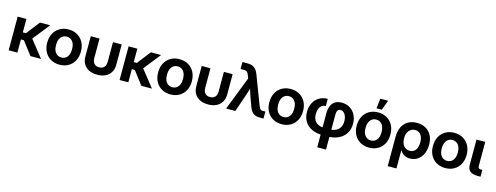

<svg xmlns="http://www.w3.org/2000/svg" viewBox="-21 -1683 7337 2841"><g transform="rotate(15 3647.0 -263.0)"><path d="M186.5 -515.6V0H52.7V-515.6ZM550.3 -515.6 300.8 -201.7H158.7L149.9 -310.1H234.4L394 -515.6ZM386.2 0 227.1 -208.5 324.7 -282.7 548.8 0Z M832.5 11.7Q755.9 11.7 697.5 -22Q639.2 -55.7 606.7 -116.2Q574.2 -176.8 574.2 -257.3Q574.2 -337.9 606.7 -398.7Q639.2 -459.5 697.5 -493.4Q755.9 -527.3 832.5 -527.3Q909.7 -527.3 967.8 -493.4Q1025.9 -459.5 1058.3 -398.7Q1090.8 -337.9 1090.8 -257.3Q1090.8 -176.8 1058.3 -116.2Q1025.9 -55.7 967.8 -22Q909.7 11.7 832.5 11.7ZM832.5 -98.1Q870.1 -98.1 897.7 -117.2Q925.3 -136.2 940.4 -172.1Q955.6 -208 955.6 -257.3Q955.6 -307.1 940.4 -343Q925.3 -378.9 897.7 -398.2Q870.1 -417.5 832.5 -417.5Q795.4 -417.5 767.6 -398.2Q739.7 -378.9 724.6 -343Q709.5 -307.1 709.5 -257.3Q709.5 -207.5 724.6 -171.9Q739.7 -136.2 767.6 -117.2Q795.4 -98.1 832.5 -98.1Z M1409.7 10.7Q1336.4 10.7 1283.2 -15.6Q1230 -42 1201.4 -90.6Q1172.9 -139.2 1172.9 -205.6V-515.6H1306.6V-213.4Q1306.6 -178.2 1318.6 -153.3Q1330.6 -128.4 1353.8 -115.2Q1377 -102.1 1409.7 -102.1Q1442.9 -102.1 1465.8 -115.2Q1488.8 -128.4 1500.7 -153.3Q1512.7 -178.2 1512.7 -213.4V-515.6H1646.5V-205.6Q1646.5 -139.2 1617.7 -90.6Q1588.9 -42 1536.1 -15.6Q1483.4 10.7 1409.7 10.7Z M1885.7 -515.6V0H1752V-515.6ZM2249.5 -515.6 2000 -201.7H1857.9L1849.1 -310.1H1933.6L2093.3 -515.6ZM2085.4 0 1926.3 -208.5 2023.9 -282.7 2248 0Z M2531.7 11.7Q2455.1 11.7 2396.7 -22Q2338.4 -55.7 2305.9 -116.2Q2273.4 -176.8 2273.4 -257.3Q2273.4 -337.9 2305.9 -398.7Q2338.4 -459.5 2396.7 -493.4Q2455.1 -527.3 2531.7 -527.3Q2608.9 -527.3 2667 -493.4Q2725.1 -459.5 2757.6 -398.7Q2790 -337.9 2790 -257.3Q2790 -176.8 2757.6 -116.2Q2725.1 -55.7 2667 -22Q2608.9 11.7 2531.7 11.7ZM2531.7 -98.1Q2569.3 -98.1 2596.9 -117.2Q2624.5 -136.2 2639.6 -172.1Q2654.8 -208 2654.8 -257.3Q2654.8 -307.1 2639.6 -343Q2624.5 -378.9 2596.9 -398.2Q2569.3 -417.5 2531.7 -417.5Q2494.6 -417.5 2466.8 -398.2Q2439 -378.9 2423.8 -343Q2408.7 -307.1 2408.7 -257.3Q2408.7 -207.5 2423.8 -171.9Q2439 -136.2 2466.8 -117.2Q2494.6 -98.1 2531.7 -98.1Z M3108.9 10.7Q3035.6 10.7 2982.4 -15.6Q2929.2 -42 2900.6 -90.6Q2872.1 -139.2 2872.1 -205.6V-515.6H3005.9V-213.4Q3005.9 -178.2 3017.8 -153.3Q3029.8 -128.4 3053 -115.2Q3076.2 -102.1 3108.9 -102.1Q3142.1 -102.1 3165 -115.2Q3188 -128.4 3200 -153.3Q3211.9 -178.2 3211.9 -213.4V-515.6H3345.7V-205.6Q3345.7 -139.2 3316.9 -90.6Q3288.1 -42 3235.4 -15.6Q3182.6 10.7 3108.9 10.7Z M3383.8 0 3584 -513.2 3564 -564.9Q3556.2 -585 3547.1 -597.2Q3538.1 -609.4 3526.4 -615Q3514.6 -620.6 3498.5 -620.6H3439V-727.5Q3460.4 -727.5 3482.7 -727.5Q3504.9 -727.5 3526.4 -727.5Q3564.9 -727.5 3595.2 -714.4Q3625.5 -701.2 3647.9 -674.3Q3670.4 -647.5 3685.5 -605.5L3854 -162.6Q3861.8 -143.1 3869.6 -130.9Q3877.4 -118.7 3888.4 -112.8Q3899.4 -106.9 3916.5 -106.9H3956.5V0Q3940.4 0 3924.1 0Q3907.7 0 3891.6 0Q3853 0 3823.5 -12.9Q3793.9 -25.9 3772.9 -53Q3752 -80.1 3737.3 -122.1L3686.5 -261.7Q3671.9 -305.2 3658.2 -349.6Q3644.5 -394 3632.3 -438.5H3669.4Q3656.7 -394 3643.3 -349.9Q3629.9 -305.7 3614.7 -261.7L3524.4 0Z M4235.4 11.7Q4158.7 11.7 4100.3 -22Q4042 -55.7 4009.5 -116.2Q3977.1 -176.8 3977.1 -257.3Q3977.1 -337.9 4009.5 -398.7Q4042 -459.5 4100.3 -493.4Q4158.7 -527.3 4235.4 -527.3Q4312.5 -527.3 4370.6 -493.4Q4428.7 -459.5 4461.2 -398.7Q4493.7 -337.9 4493.7 -257.3Q4493.7 -176.8 4461.2 -116.2Q4428.7 -55.7 4370.6 -22Q4312.5 11.7 4235.4 11.7ZM4235.4 -98.1Q4272.9 -98.1 4300.5 -117.2Q4328.1 -136.2 4343.3 -172.1Q4358.4 -208 4358.4 -257.3Q4358.4 -307.1 4343.3 -343Q4328.1 -378.9 4300.5 -398.2Q4272.9 -417.5 4235.4 -417.5Q4198.2 -417.5 4170.4 -398.2Q4142.6 -378.9 4127.4 -343Q4112.3 -307.1 4112.3 -257.3Q4112.3 -207.5 4127.4 -171.9Q4142.6 -136.2 4170.4 -117.2Q4198.2 -98.1 4235.4 -98.1Z M4834.5 204.1V-315.9Q4834.5 -382.3 4854.2 -429.4Q4874 -476.6 4914.1 -502Q4954.1 -527.3 5016.6 -527.3Q5087.9 -527.3 5141.8 -493.9Q5195.8 -460.4 5226.3 -401.9Q5256.8 -343.3 5256.8 -267.6Q5256.8 -180.7 5216.8 -118.2Q5176.8 -55.7 5103.8 -22Q5030.8 11.7 4931.6 11.7H4868.7Q4770 11.7 4699.2 -21.5Q4628.4 -54.7 4590.3 -116.5Q4552.2 -178.2 4552.2 -264.2Q4552.2 -340.8 4582.8 -400.1Q4613.3 -459.5 4668.7 -493.4Q4724.1 -527.3 4799.8 -527.3V-417.5Q4763.7 -417.5 4738.3 -398.4Q4712.9 -379.4 4700 -345.2Q4687 -311 4687 -266.6Q4687 -210 4708.3 -172.6Q4729.5 -135.3 4770.3 -116.7Q4811 -98.1 4868.7 -98.1H4931.6Q4991.2 -98.1 5033.9 -117.4Q5076.7 -136.7 5099.6 -175.5Q5122.6 -214.4 5122.6 -271Q5122.6 -313.5 5110.1 -346.7Q5097.7 -379.9 5075.7 -398.7Q5053.7 -417.5 5024.4 -417.5Q5002.9 -417.5 4990.7 -406Q4978.5 -394.5 4973.6 -373.8Q4968.8 -353 4968.8 -325.7V204.1Z M5573.7 11.7Q5497.1 11.7 5438.7 -22Q5380.4 -55.7 5347.9 -116.2Q5315.4 -176.8 5315.4 -257.3Q5315.4 -337.9 5347.9 -398.7Q5380.4 -459.5 5438.7 -493.4Q5497.1 -527.3 5573.7 -527.3Q5650.9 -527.3 5709 -493.4Q5767.1 -459.5 5799.6 -398.7Q5832 -337.9 5832 -257.3Q5832 -176.8 5799.6 -116.2Q5767.1 -55.7 5709 -22Q5650.9 11.7 5573.7 11.7ZM5573.7 -98.1Q5611.3 -98.1 5638.9 -117.2Q5666.5 -136.2 5681.6 -172.1Q5696.8 -208 5696.8 -257.3Q5696.8 -307.1 5681.6 -343Q5666.5 -378.9 5638.9 -398.2Q5611.3 -417.5 5573.7 -417.5Q5536.6 -417.5 5508.8 -398.2Q5481 -378.9 5465.8 -343Q5450.7 -307.1 5450.7 -257.3Q5450.7 -207.5 5465.8 -171.9Q5481 -136.2 5508.8 -117.2Q5536.6 -98.1 5573.7 -98.1ZM5532.2 -579.6 5549.8 -731.4H5669.4L5613.8 -579.6Z M5914.1 204.1V-243.2Q5914.1 -335.9 5946.3 -398.9Q5978.5 -461.9 6035.9 -494.1Q6093.3 -526.4 6168.9 -526.4Q6245.6 -526.4 6302.7 -494.6Q6359.9 -462.9 6392.1 -402.8Q6424.3 -342.8 6424.3 -257.8Q6424.3 -178.7 6396 -118.2Q6367.7 -57.6 6317.6 -23.4Q6267.6 10.7 6201.2 10.7Q6166.5 10.7 6137.5 0.5Q6108.4 -9.8 6086.4 -29.3Q6064.5 -48.8 6048.8 -77.1H6047.9V204.1ZM6168 -99.6Q6206.1 -99.6 6233.2 -118.7Q6260.3 -137.7 6274.7 -173.6Q6289.1 -209.5 6289.1 -258.3Q6289.1 -307.1 6274.7 -342.8Q6260.3 -378.4 6233.4 -397.7Q6206.5 -417 6168.9 -417Q6130.9 -417 6101.8 -397.2Q6072.8 -377.4 6056.9 -342Q6041 -306.6 6041 -258.3Q6041 -210 6056.9 -174.3Q6072.8 -138.7 6101.3 -119.1Q6129.9 -99.6 6168 -99.6Z M6741.2 11.7Q6664.6 11.7 6606.2 -22Q6547.9 -55.7 6515.4 -116.2Q6482.9 -176.8 6482.9 -257.3Q6482.9 -337.9 6515.4 -398.7Q6547.9 -459.5 6606.2 -493.4Q6664.6 -527.3 6741.2 -527.3Q6818.4 -527.3 6876.5 -493.4Q6934.6 -459.5 6967 -398.7Q6999.5 -337.9 6999.5 -257.3Q6999.5 -176.8 6967 -116.2Q6934.6 -55.7 6876.5 -22Q6818.4 11.7 6741.2 11.7ZM6741.2 -98.1Q6778.8 -98.1 6806.4 -117.2Q6834 -136.2 6849.1 -172.1Q6864.3 -208 6864.3 -257.3Q6864.3 -307.1 6849.1 -343Q6834 -378.9 6806.4 -398.2Q6778.8 -417.5 6741.2 -417.5Q6704.1 -417.5 6676.3 -398.2Q6648.4 -378.9 6633.3 -343Q6618.2 -307.1 6618.2 -257.3Q6618.2 -207.5 6633.3 -171.9Q6648.4 -136.2 6676.3 -117.2Q6704.1 -98.1 6741.2 -98.1Z M7242.2 0Q7157.2 0 7119.4 -31.5Q7081.5 -63 7081.5 -135.7V-515.6H7215.3V-148.9Q7215.3 -123 7225.1 -113.5Q7234.9 -104 7260.3 -104Q7265.1 -104 7271 -104Q7276.9 -104 7281.2 -104V0Q7271.5 0 7261.7 0Q7252 0 7242.2 0Z"/></g></svg>

Font: Inter Cardless Display
Style: Bold
Weight: 700
Designer: Rasmus Andersson
Foundry: rsms
Version: Version 4.001;git-9221beed3